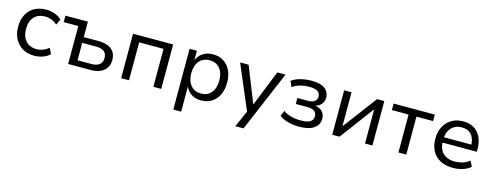

<svg xmlns="http://www.w3.org/2000/svg" viewBox="-24 -1187 5253 2054"><g transform="rotate(15 2602.5 -160.5)"><path d="M307 9Q232 9 177 -23Q122 -55 91.5 -112.5Q61 -170 61 -247Q61 -326 91.5 -383Q122 -440 177.5 -470.5Q233 -501 308 -501Q358 -501 403 -484Q448 -467 478 -438L448 -374Q419 -400 383.5 -413.5Q348 -427 315 -427Q237 -427 193 -380Q149 -333 149 -247Q149 -161 193 -113Q237 -65 314 -65Q348 -65 383 -78.5Q418 -92 446 -117L477 -53Q447 -24 402 -7.5Q357 9 307 9Z M681 0V-420H519V-492H768V-321H930Q1027 -321 1077 -279.5Q1127 -238 1127 -162Q1127 -113 1104 -76.5Q1081 -40 1037 -20Q993 0 930 0ZM768 -64H921Q977 -64 1009 -87.5Q1041 -111 1041 -161Q1041 -212 1009 -234.5Q977 -257 921 -257H768Z M1268 0V-492H1712V0H1625V-420H1355V0Z M1894 180V-493H1975V-382H1973Q1993 -438 2040.5 -469.5Q2088 -501 2153 -501Q2221 -501 2271 -469.5Q2321 -438 2348.5 -381Q2376 -324 2376 -246Q2376 -170 2349 -112.5Q2322 -55 2271.5 -23Q2221 9 2153 9Q2089 9 2043 -22Q1997 -53 1978 -106H1981V180ZM2134 -62Q2206 -62 2247.5 -111Q2289 -160 2289 -247Q2289 -333 2247.5 -381.5Q2206 -430 2134 -430Q2063 -430 2021 -381.5Q1979 -333 1979 -247Q1979 -160 2021 -111Q2063 -62 2134 -62Z M2581 180 2674 -30V26L2454 -492H2548L2712 -80H2701L2866 -492H2957L2672 180Z M3239 9Q3171 9 3112.5 -7.5Q3054 -24 3019 -53L3046 -114Q3082 -86 3132.5 -73Q3183 -60 3237 -60Q3310 -60 3343 -80Q3376 -100 3376 -141Q3376 -179 3349.5 -198Q3323 -217 3272 -217H3144V-283H3263Q3307 -283 3333 -301.5Q3359 -320 3359 -355Q3359 -392 3330.5 -412Q3302 -432 3239 -432Q3186 -432 3139.5 -419.5Q3093 -407 3053 -379L3026 -442Q3068 -472 3125 -486.5Q3182 -501 3247 -501Q3344 -501 3392.5 -464.5Q3441 -428 3441 -363Q3441 -321 3415 -291.5Q3389 -262 3342 -251V-255Q3380 -250 3406 -234Q3432 -218 3445.5 -193.5Q3459 -169 3459 -136Q3459 -70 3403.5 -30.5Q3348 9 3239 9Z M3606 0V-492H3688V-102H3678L3971 -492H4051V0H3969V-392H3979L3687 0Z M4339 0V-420H4154V-492H4610V-420H4426V0Z M4945 9Q4863 9 4804 -21.5Q4745 -52 4713.5 -109Q4682 -166 4682 -246Q4682 -321 4712 -378.5Q4742 -436 4796.5 -468.5Q4851 -501 4924 -501Q4996 -501 5045.5 -470.5Q5095 -440 5121 -384.5Q5147 -329 5147 -253V-224H4747V-283H5090L5072 -265Q5072 -347 5034 -391Q4996 -435 4925 -435Q4877 -435 4841 -413Q4805 -391 4785.5 -351Q4766 -311 4766 -256V-247Q4766 -186 4787 -145Q4808 -104 4848.5 -83Q4889 -62 4946 -62Q4987 -62 5029 -74Q5071 -86 5108 -116L5137 -54Q5101 -23 5048.5 -7Q4996 9 4945 9Z"/></g></svg>

Font: Nunito Sans 9pt
Style: Regular
Weight: 400
Version: Version 3.101;gftools[0.9.27]